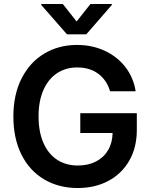

<svg xmlns="http://www.w3.org/2000/svg" viewBox="-20 -945 765 975"><path d="M372.1 -602.5Q314.5 -602.5 270 -573.5Q225.6 -544.4 200.7 -488.3Q175.8 -432.1 175.8 -354.5Q175.8 -275.4 200.7 -219Q225.6 -162.6 270.5 -133.5Q315.4 -104.5 375 -104.5Q427.7 -104.5 467.3 -124.8Q506.8 -145 528.8 -182.4Q550.8 -219.7 551.8 -269.5H387.7V-370.1H674.8V-285.2Q674.8 -195.8 636.5 -129.2Q598.1 -62.5 530.3 -26.4Q462.4 9.8 375 9.8Q277.8 9.8 203.6 -34.4Q129.4 -78.6 88.6 -160.6Q47.9 -242.7 47.9 -353.5Q47.9 -464.4 89.6 -546.6Q131.3 -628.9 204.8 -672.9Q278.3 -716.8 371.1 -716.8Q448.2 -716.8 512.2 -687Q576.2 -657.2 617.2 -603.8Q658.2 -550.3 668.9 -481.4H539.1Q522 -538.6 478.8 -570.6Q435.5 -602.5 372.1 -602.5ZM369.1 -835.9 439.5 -924.8H547.9V-919.9L418 -770.5H320.3L189.5 -919.9V-924.8H298.8Z"/></svg>

Font: Pretendard JP SemiBold
Style: Regular
Weight: 600
Designer: Base glyphs from Inter by Rasmus Andersson; Hangeul glyphs from Noto Sans CJK(Source Han Sans) by Jang Soo-young and Kan
Foundry: Kil Hyung-jin
Version: Version 1.309